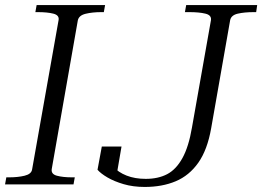

<svg xmlns="http://www.w3.org/2000/svg" viewBox="-32 -730 1038 760"><path d="M95 -59 200 -651Q203 -670 179 -676Q155 -682 118 -682H108L113 -710H384L379 -682H369Q334 -682 307 -675.5Q280 -669 276 -649L173 -62Q169 -41 193 -34.5Q217 -28 254 -28H264L259 0H-12L-7 -28H3Q39 -28 65.5 -34.5Q92 -41 95 -59ZM803 -650Q806 -670 781 -676Q756 -682 718 -682H700L705 -710H986L982 -682H972Q936 -682 909.5 -676Q883 -670 879 -650L804 -223Q789 -137 753 -86Q717 -35 663.5 -12.5Q610 10 541 10Q495 10 457.5 -1Q420 -12 393.5 -27.5Q367 -43 354 -58L371 -150H449L430 -39Q425 -42 422 -46Q419 -50 417.5 -55Q416 -60 416 -63.5Q416 -67 417 -70Q436 -48 469 -35Q502 -22 545 -22Q594 -22 629.5 -40.5Q665 -59 690 -104Q715 -149 728 -226Z"/></svg>

Font: Roboto Serif 120pt Expanded Light
Style: Italic
Weight: 300
Width: 7
Italic angle: -10°
Designer: Greg Gazdowicz
Foundry: Commercial Type
Version: Version 1.008